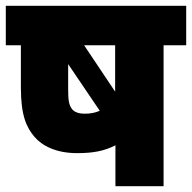

<svg xmlns="http://www.w3.org/2000/svg" viewBox="-20 -642 662 662"><path d="M622 -622H0V-486H52V-340C52 -244 71 -203 99 -170C125 -140 172 -114 246 -114C300 -114 339 -121 378 -141V0H544V-486H622ZM377 -486V-326L270 -486ZM229 -265C217 -280 215 -297 215 -339V-421L324 -260C308 -253 291 -250 273 -250C250 -250 237 -256 229 -265Z"/></svg>

Font: Noto Sans Devanagari UI SemiCondensed Black
Style: Regular
Weight: 900
Width: 4
Designer: Jelle Bosma - Monotype Design Team
Foundry: Monotype Imaging Inc.
Version: Version 2.004